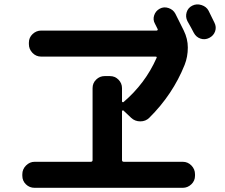

<svg xmlns="http://www.w3.org/2000/svg" viewBox="-20 -854 1040 886"><path d="M942.4 -804.7Q947.3 -794.9 956.5 -775.9Q965.8 -756.8 969.7 -749Q979.5 -729.5 972.7 -709.5Q965.8 -689.5 945.8 -679.2Q925.8 -668.9 905.3 -675.8Q884.8 -682.6 874 -703.1Q865.2 -720.7 844.7 -756.8Q835 -776.4 841.3 -797.4Q847.7 -818.4 867.7 -828.1Q887.7 -837.9 910.2 -830.6Q932.6 -823.2 942.4 -804.7ZM139.6 12.7Q116.2 12.7 99.6 -3.4Q83 -19.5 83 -43V-49.8Q83 -73.2 100.1 -90.3Q117.2 -107.4 139.6 -107.4H398.4Q407.2 -107.4 407.2 -115.2V-447.3Q407.2 -470.7 423.8 -486.8Q440.4 -502.9 462.9 -502.9H487.3Q510.7 -502.9 526.9 -486.3Q543 -469.7 543 -447.3V-385.7Q543 -383.8 545.4 -382.8Q547.9 -381.8 549.8 -382.8Q650.4 -468.8 702.1 -585.9Q706.1 -592.8 697.3 -592.8H169.9Q146.5 -592.8 129.9 -609.9Q113.3 -627 113.3 -650.4V-657.2Q113.3 -680.7 130.4 -696.8Q147.5 -712.9 169.9 -712.9H703.1Q706.1 -712.9 707.5 -715.8Q709 -718.8 707 -720.7Q705.1 -724.6 701.2 -732.4Q697.3 -740.2 695.3 -744.1Q684.6 -762.7 691.4 -783.2Q698.2 -803.7 717.3 -814Q736.3 -824.2 757.8 -816.9Q779.3 -809.6 789.1 -791L828.1 -712.9Q846.7 -674.8 846.7 -634.8Q846.7 -591.8 832 -554.7Q777.3 -418 668.9 -310.5Q652.3 -293.9 627.4 -293.9Q602.5 -293.9 585 -310.5L549.8 -343.8Q547.9 -345.7 545.4 -344.2Q543 -342.8 543 -340.8V-115.2Q543 -107.4 551.8 -107.4H823.2Q846.7 -107.4 863.3 -90.3Q879.9 -73.2 879.9 -49.8V-43Q879.9 -19.5 862.8 -3.4Q845.7 12.7 823.2 12.7Z"/></svg>

Font: Rounded Mgen+ 1mn bold
Style: Bold
Weight: 700
Designer: [Source Han Sans]
Ryoko NISHIZUKA  (kana & ideographs); Paul D. Hunt (Latin, Greek & Cyrillic); Wenlong ZHANG  (bopomofo
Version: Version 1.059.20150602